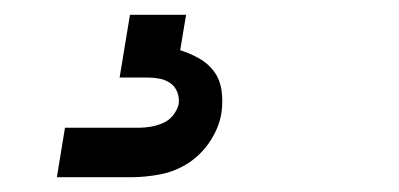

<svg xmlns="http://www.w3.org/2000/svg" viewBox="-20 -20 540 260"><path d="M57 220 68 153H168Q176 153 184.5 151.5Q193 150 201 146.5Q209 143 214.5 136Q220 129 222 121Q223 112 220 104.5Q217 97 210.5 92.5Q204 88 196 86.5Q188 85 180 85H142L156 0H232L224 48Q237 52 249.5 59Q262 66 270 77Q278 88 280 102.5Q282 117 280 132Q277 152 265 170.5Q253 189 235.5 200.5Q218 212 197.5 216Q177 220 157 220Z"/></svg>

Font: Iosevka Custom
Style: Italic
Weight: 400
Italic angle: -9°
Monospace: yes
Designer: Belleve Invis
Foundry: Belleve Invis
Version: Version 30.3.3; ttfautohint (v1.8.3)